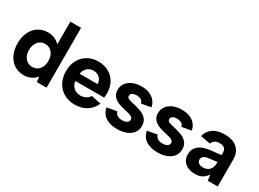

<svg xmlns="http://www.w3.org/2000/svg" viewBox="-32 -1358 2701 2002"><g transform="rotate(30 1318.0 -356.5)"><path d="M32.4 -250Q32.4 -327 60.1 -385.3Q87.9 -443.5 138.1 -475.3Q188.4 -507 252.8 -507Q298.7 -507 335.1 -490.8Q371.6 -474.6 396.5 -446.7V-720H525.5V0H408.6L402.1 -62.4Q378.6 -31.9 339.4 -12.5Q300.2 7 252.8 7Q188.6 7 138.5 -24.7Q88.4 -56.5 60.4 -114.6Q32.4 -172.8 32.4 -250ZM403 -250Q403 -292.9 387.6 -324Q372.2 -355.1 346 -371.8Q319.8 -388.5 287 -388.5Q234.7 -388.5 202.6 -350.1Q170.4 -311.7 170.4 -250.1Q170.4 -187.7 202.6 -149.9Q234.7 -112 287.2 -112Q319.4 -112 346 -128.2Q372.5 -144.5 387.8 -175.8Q403 -207.1 403 -250Z M614.4 -254.5Q614.4 -327 645.6 -384.8Q676.9 -442.5 732.6 -474.8Q788.4 -507 858.4 -507Q930.5 -507 985.5 -476.5Q1040.5 -446 1071 -390.7Q1101.5 -335.5 1101.5 -262.9V-248.9Q1100.5 -237.9 1099.5 -229.9Q1098.5 -222 1097.5 -210.4H750.4Q754.9 -178.1 770.8 -154.2Q786.8 -130.3 812.5 -117.6Q838.1 -104.9 871 -104.9Q906.9 -104.9 935.5 -120.1Q964.1 -135.3 977.1 -161.2L1095.6 -136.2Q1067.1 -68.1 1006.8 -30.5Q946.5 7 866.5 7Q791.9 7 734.6 -25.7Q677.4 -58.5 645.9 -117.7Q614.4 -177 614.4 -254.5ZM862.5 -398.6Q832.6 -398.6 809.1 -385.9Q785.7 -373.2 770.8 -350.6Q755.9 -327.9 751.4 -298.1H968.1Q967.6 -326.9 953.9 -350.1Q940.2 -373.2 916.5 -385.9Q892.9 -398.6 862.5 -398.6Z M1168.9 -134.2 1287.4 -155.6Q1296.3 -125.7 1319.7 -112.5Q1343.1 -99.3 1376.5 -99.3Q1412.4 -99.3 1433 -113Q1453.7 -126.7 1453.7 -148.6Q1453.7 -166 1440.7 -177Q1427.8 -187.9 1408.6 -193.7Q1389.4 -199.4 1356.9 -206.4Q1346.4 -208.9 1338.5 -210.9Q1294.5 -220.3 1260.5 -234.8Q1226.4 -249.3 1202.2 -277.6Q1177.9 -305.9 1177.9 -351.4Q1177.9 -396.4 1202.9 -431.9Q1227.9 -467.5 1273.7 -487.2Q1319.5 -507 1379.5 -507Q1459.6 -507 1510.9 -471.2Q1562.2 -435.4 1575.6 -369.3L1461.2 -348.4Q1455.7 -375.8 1433.3 -388.2Q1410.9 -400.7 1380 -400.7Q1348.2 -400.7 1329.5 -388.5Q1310.9 -376.3 1310.9 -355.9Q1310.9 -337 1327.3 -327.8Q1343.8 -318.6 1379.2 -311.1L1405.6 -305.1Q1462.6 -290.6 1498.6 -276.4Q1534.6 -262.2 1560.9 -231.4Q1587.2 -200.6 1587.2 -149.1Q1587.2 -104.1 1562.4 -68.8Q1537.7 -33.5 1489.6 -13.3Q1441.6 7 1376.1 7Q1290.9 7 1237.4 -28.3Q1183.8 -63.6 1168.9 -134.2Z M1654.9 -134.2 1773.4 -155.6Q1782.3 -125.7 1805.7 -112.5Q1829.1 -99.3 1862.5 -99.3Q1898.4 -99.3 1919 -113Q1939.7 -126.7 1939.7 -148.6Q1939.7 -166 1926.7 -177Q1913.8 -187.9 1894.6 -193.7Q1875.4 -199.4 1842.9 -206.4Q1832.4 -208.9 1824.5 -210.9Q1780.5 -220.3 1746.5 -234.8Q1712.4 -249.3 1688.2 -277.6Q1663.9 -305.9 1663.9 -351.4Q1663.9 -396.4 1688.9 -431.9Q1713.9 -467.5 1759.7 -487.2Q1805.5 -507 1865.5 -507Q1945.6 -507 1996.9 -471.2Q2048.2 -435.4 2061.6 -369.3L1947.2 -348.4Q1941.7 -375.8 1919.3 -388.2Q1896.9 -400.7 1866 -400.7Q1834.2 -400.7 1815.5 -388.5Q1796.9 -376.3 1796.9 -355.9Q1796.9 -337 1813.3 -327.8Q1829.8 -318.6 1865.2 -311.1L1891.6 -305.1Q1948.6 -290.6 1984.6 -276.4Q2020.6 -262.2 2046.9 -231.4Q2073.2 -200.6 2073.2 -149.1Q2073.2 -104.1 2048.4 -68.8Q2023.7 -33.5 1975.6 -13.3Q1927.6 7 1862.1 7Q1776.9 7 1723.4 -28.3Q1669.8 -63.6 1654.9 -134.2Z M2147.9 -135Q2147.9 -199 2194.1 -239.3Q2240.4 -279.5 2331.9 -289.5L2457.2 -303.5V-337.9Q2457.2 -365.8 2438.2 -383.7Q2419.3 -401.7 2379 -401.7Q2345.2 -401.7 2323 -387.5Q2300.9 -373.2 2292.4 -346.8L2173.4 -368.3Q2189.4 -434.9 2242.1 -470.9Q2294.9 -507 2382.5 -507Q2481.1 -507 2533.6 -458.2Q2586.2 -409.4 2586.2 -324.8V0H2466.7L2457.2 -68.4Q2430.1 -30.4 2397.2 -12.2Q2364.2 6 2313.3 6Q2264.9 6 2227.4 -10.7Q2189.9 -27.5 2168.9 -59.2Q2147.9 -91 2147.9 -135ZM2457.2 -207.9V-219.8L2351.5 -206.9Q2317.2 -202.9 2299.1 -187.2Q2280.9 -171.5 2280.9 -147.6Q2280.9 -124.2 2299.6 -109.3Q2318.3 -94.3 2350.7 -94.3Q2400.9 -94.3 2429 -124Q2457.2 -153.6 2457.2 -207.9Z"/></g></svg>

Font: AF Albert Sans Medium
Style: Regular
Weight: 500
Designer: Andreas Rasmussen
Foundry: a.Foundry
Version: Version 1.300;Glyphs 3.2 (3231)